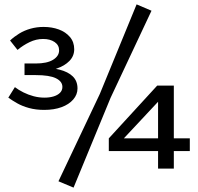

<svg xmlns="http://www.w3.org/2000/svg" viewBox="-20 -757 905 877"><path d="M182 -255Q144 -255 113 -263.5Q82 -272 59 -285Q36 -298 18 -311L48 -359Q65 -346 87 -335Q109 -324 133.5 -317.5Q158 -311 183 -311Q206 -311 224.5 -316.5Q243 -322 254 -333Q265 -344 265 -360Q265 -385 235.5 -399.5Q206 -414 143 -414H92V-467H143Q195 -467 222.5 -484Q250 -501 250 -527Q250 -551 229.5 -565Q209 -579 177 -579Q145 -579 115 -564.5Q85 -550 60 -529L26 -572Q44 -589 67.5 -603.5Q91 -618 119.5 -626Q148 -634 179 -634Q217 -634 248.5 -622.5Q280 -611 299.5 -588Q319 -565 319 -532Q319 -501 297 -478.5Q275 -456 238 -443.5Q201 -431 154 -431V-449Q212 -449 251.5 -439Q291 -429 312.5 -408Q334 -387 334 -353Q334 -325 314.5 -302.5Q295 -280 261 -267.5Q227 -255 182 -255ZM436 -328 604 -737 672 -708 485 -310 316 100 247 71ZM527 -105 477 -125 698 -366H771ZM477 -67V-125H847V-67ZM702 -366H774V13H702Z"/></svg>

Font: BioRhyme
Style: Regular
Weight: 400
Designer: Aoife Mooney
Foundry: Aoife Mooney Type
Version: Version 1.600;gftools[0.9.33]